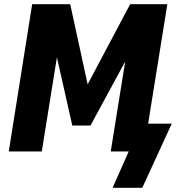

<svg xmlns="http://www.w3.org/2000/svg" viewBox="-20 -725 850 919"><path d="M519 174 596 0H510L584 -460L593 -456L413 -124H326L246 -479H257L180 0H22L134 -705H316L407 -287L383 -290L603 -705H781L689 -133H802L661 174Z"/></svg>

Font: Nunito Sans 10pt Condensed Black
Style: Italic
Weight: 900
Width: 3
Italic angle: -9°
Designer: Vernon Adams
Foundry: Vernon Adams
Version: Version 3.101;gftools[0.9.27]